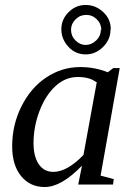

<svg xmlns="http://www.w3.org/2000/svg" viewBox="-20 -741 540 773"><path d="M385 -34 438 -20 435 2H295L310 -74Q227 12 160 12Q101 12 65 -32Q29 -76 29 -152Q29 -238 66 -312Q104 -388 166 -429Q229 -471 303 -471Q362 -471 414 -450L436 -467H462ZM369 -407 371 -408Q352 -422 335 -426Q317 -431 293 -431Q243 -431 203 -394Q163 -357 139 -294Q115 -231 115 -164Q115 -112 136 -80Q157 -49 195 -49Q250 -49 316 -117ZM426 -623 425 -622Q425 -582 395 -552Q365 -522 325 -522Q284 -522 256 -552Q227 -583 227 -623Q227 -663 256 -692Q285 -721 325 -721Q365 -721 396 -692Q426 -664 426 -623ZM386 -622 388 -620Q388 -645 370 -663Q352 -681 327 -681Q302 -681 284 -663Q266 -645 266 -621Q266 -596 284 -578Q302 -560 325 -560Q348 -560 367 -578Q386 -596 386 -622Z"/></svg>

Font: Libra Serif Modern
Style: Italic
Weight: 400
Italic angle: -12°
Designer: Stefan Peev, Context Ltd
Foundry: Stefan Peev, Context Ltd
Version: Version 1.000